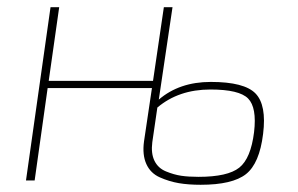

<svg xmlns="http://www.w3.org/2000/svg" viewBox="-20 -500 825 532"><path d="M458 -480 420 -224Q477 -273 564 -273Q657 -273 688 -241Q719 -209 709 -129Q699 -47 661.5 -17.5Q624 12 536 12Q502 12 475.5 7.5Q449 3 423 -8.5Q397 -20 385.5 -45.5Q374 -71 379 -108L401 -256H112L76 0H52L120 -480H144L115 -276H404L434 -480ZM416 -202 402 -106Q398 -75 408 -54.5Q418 -34 440 -25Q462 -16 482 -13Q502 -10 530 -10Q611 -10 643 -35.5Q675 -61 684 -134Q692 -202 667.5 -227Q643 -252 563 -252Q475 -252 416 -202Z"/></svg>

Font: Ezarion Thin
Style: Italic
Weight: 250
Italic angle: -8°
Designer: Natanael Gama
Version: Version 1.001;PS 001.001;hotconv 1.0.70;makeotf.lib2.5.58329